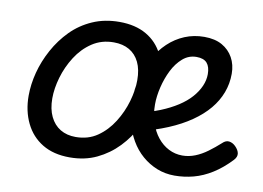

<svg xmlns="http://www.w3.org/2000/svg" viewBox="-63 -614 996 727"><g transform="rotate(10 434.5 -250.0)"><path d="M244 19Q182 19 139 -7Q96 -33 73.5 -79.5Q51 -126 51 -184Q51 -228 63 -274Q75 -320 99 -364Q123 -408 157.5 -443Q192 -478 238.5 -498.5Q285 -519 342 -519Q403 -519 445.5 -494.5Q488 -470 510 -425.5Q532 -381 532 -322Q532 -281 520.5 -234.5Q509 -188 486.5 -143Q464 -98 429 -61.5Q394 -25 348 -3Q302 19 244 19ZM253 -61Q301 -61 336.5 -85.5Q372 -110 396.5 -149Q421 -188 433.5 -231.5Q446 -275 446 -313Q446 -354 432.5 -382Q419 -410 394 -424.5Q369 -439 334 -439Q287 -439 251 -415Q215 -391 190.5 -352.5Q166 -314 153.5 -271Q141 -228 141 -190Q141 -149 155 -120Q169 -91 194 -76Q219 -61 253 -61ZM647 18Q611 18 579.5 5.5Q548 -7 522 -29.5Q496 -52 478 -83Q460 -114 450 -151.5Q440 -189 440 -231Q440 -278 451 -321.5Q462 -365 482 -401Q502 -437 530 -463.5Q558 -490 593 -504.5Q628 -519 668 -519Q709 -519 736.5 -503.5Q764 -488 779 -461Q794 -434 794 -399Q794 -361 781 -326.5Q768 -292 743 -262Q718 -232 680.5 -206Q643 -180 594 -159.5Q545 -139 485 -124L470 -193Q516 -203 553 -218Q590 -233 618.5 -251.5Q647 -270 666 -291.5Q685 -313 695 -336Q705 -359 705 -382Q705 -410 692.5 -424.5Q680 -439 652 -439Q622 -439 599 -419Q576 -399 560.5 -368Q545 -337 536.5 -301.5Q528 -266 528 -235Q528 -197 538.5 -165Q549 -133 567.5 -110Q586 -87 610.5 -74.5Q635 -62 663 -62Q688 -62 712 -71.5Q736 -81 759 -98Q782 -115 803 -134Q816 -147 829.5 -145Q843 -143 854 -132Q867 -119 869 -106Q871 -93 859 -80Q826 -45 791 -23Q756 -1 720 8.5Q684 18 647 18Z"/></g></svg>

Font: Playwrite TZ
Style: Regular
Weight: 400
Designer: Veronika Burian, José Scaglione
Foundry: TypeTogether
Version: Version 1.002